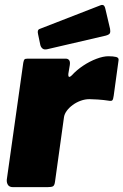

<svg xmlns="http://www.w3.org/2000/svg" viewBox="-20 -772 509 792"><path d="M34 0Q19 0 13 -9Q7 -18 8 -31L76 -513Q78 -524 81 -527Q84 -530 93 -530H252Q260 -530 265 -524Q270 -518 268 -504L262 -468Q261 -456 265 -455Q269 -454 276 -461Q296 -483 323 -501Q350 -519 378 -529.5Q406 -540 427 -540Q447 -540 459 -537Q471 -534 469 -523L449 -377Q447 -362 443.5 -358.5Q440 -355 433 -356Q407 -360 383.5 -361.5Q360 -363 349 -363Q331 -363 313 -356.5Q295 -350 280 -339Q265 -328 255.5 -315Q246 -302 244 -289L207 -23Q205 -7 198.5 -3.5Q192 0 175 0H34ZM415 -734 434 -653Q436 -642 433.5 -635.5Q431 -629 416 -625L175 -569Q162 -566 155 -572Q148 -578 146 -588L137 -631Q133 -648 142 -652L394 -750Q401 -753 406.5 -750.5Q412 -748 415 -734Z"/></svg>

Font: Libre Franklin Black
Style: Italic
Weight: 900
Italic angle: -8°
Designer: Pablo Impallari, Rodrigo Fuenzalida, Nhung Nguyen
Foundry: Impallari Type
Version: Version 3.000